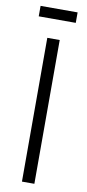

<svg xmlns="http://www.w3.org/2000/svg" viewBox="-91 -832 393 868"><g transform="rotate(10 105.5 -398.5)"><path d="M77 0V-660H134V0ZM22 -749V-797H192V-749Z"/></g></svg>

Font: Bricolage Grotesque 12pt Condensed ExtraLight
Style: Regular
Weight: 200
Width: 3
Designer: Mathieu Triay
Foundry: Atelier Triay
Version: Version 1.001; ttfautohint (v1.8.4.7-5d5b);gftools[0.9.33.de